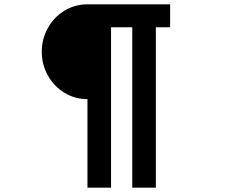

<svg xmlns="http://www.w3.org/2000/svg" viewBox="-20 -825 1040 887"><path d="M384 -367Q326 -367 277.5 -396.5Q229 -426 201 -476.5Q173 -527 173 -586Q173 -645 201 -695.5Q229 -746 277.5 -775.5Q326 -805 384 -805H766V-699H700V42H591V-699H493V42H384Z"/></svg>

Font: IBM Plex Sans JP
Style: Bold
Weight: 700
Designer: Mike Abbink; Paul van der Laan; Pieter van Rosmalen; Wujin Sim; Yejin Wi; Jinhee Kim; Boomi Park; Yona Kim; Kichan Ma
Foundry: Sandoll Inc.
Version: Version 1.001